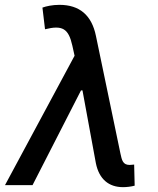

<svg xmlns="http://www.w3.org/2000/svg" viewBox="-35 -757 647 785"><path d="M468 8.2C483.3 8.2 501.4 6 515.6 2.1L513.5 -84.2C509.2 -83.8 500 -82.7 494.7 -82.7C467 -82.7 463.1 -103 457.4 -129.3L357.2 -610.4C339.8 -695 290.1 -737.2 208.1 -737.2C179 -737.2 153.4 -731.5 138.5 -725.9L149.1 -637.4C219.8 -654.8 245 -641 260.7 -570.7L269.9 -529.1L-14.6 0H98L296.2 -387.4H302.2L356.9 -90.2C370 -24.5 409.8 8.2 468 8.2Z"/></svg>

Font: Magic Ui Pro Medium
Style: Italic
Weight: 500
Italic angle: -9.39999°
Designer: Stefan Endress, Andreas Faust
Version: Version 1.000;FEAKit 1.0